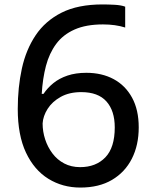

<svg xmlns="http://www.w3.org/2000/svg" viewBox="-20 -833 700 865"><path d="M342 12Q262 12 198 -27.5Q134 -67 97 -145.5Q60 -224 60 -342Q60 -439 78.5 -524Q97 -609 140.5 -674Q184 -739 257.5 -776Q331 -813 442 -813Q466 -813 495.5 -811.5Q525 -810 544 -803V-709Q522 -716 497 -719.5Q472 -723 444 -723Q368 -723 316 -700Q264 -677 233 -635Q202 -593 187 -536Q172 -479 168 -410H176Q194 -437 220.5 -458.5Q247 -480 284 -492.5Q321 -505 369 -505Q439 -505 492 -476.5Q545 -448 575 -393Q605 -338 605 -259Q605 -179 574 -118Q543 -57 484.5 -22.5Q426 12 342 12ZM341 -80Q412 -80 454.5 -124Q497 -168 497 -259Q497 -334 459.5 -376Q422 -418 346 -418Q292 -418 253.5 -396.5Q215 -375 194.5 -342.5Q174 -310 172 -277Q172 -240 183.5 -205Q195 -170 216.5 -141.5Q238 -113 269.5 -96.5Q301 -80 341 -80Z"/></svg>

Font: Menbere
Style: Regular
Weight: 400
Designer: Aleme Tadesse
Foundry: Sorkin Type Co
Version: Version 1.000